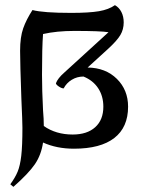

<svg xmlns="http://www.w3.org/2000/svg" viewBox="-20 -566 558 745"><path d="M20 149Q39 123 48.5 100Q58 77 62.5 38.5Q67 0 67 -70Q67 -93 63 -181Q58 -321 58 -369Q58 -422 70 -456Q82 -490 106 -527Q148 -516 256 -516Q326 -516 364 -522.5Q402 -529 426 -546Q442 -537 451 -519.5Q460 -502 460 -479Q460 -452 447 -430Q434 -408 399 -376L320 -304Q390 -303 433.5 -260Q477 -217 477 -152Q477 -72 423.5 -30.5Q370 11 267 11Q200 11 147 -13Q140 35 115.5 71Q91 107 32 159ZM381 -152Q381 -193 361 -223.5Q341 -254 304 -269Q279 -269 258.5 -256.5Q238 -244 227 -223Q219 -223 208 -230.5Q197 -238 197 -243Q204 -262 229 -284L401 -441Q371 -446 268 -446Q200 -446 147 -434Q143 -382 143 -276Q143 -216 147 -138Q150 -104 150 -77Q197 -44 262 -44Q318 -44 349.5 -72.5Q381 -101 381 -152Z"/></svg>

Font: Mirza
Style: Regular
Weight: 400
Designer: Arabic design by Kourosh Beigpour, Latin design by Eduardo Tunni, engineering by Lasse Fister
Version: Version 1.0010g